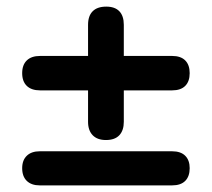

<svg xmlns="http://www.w3.org/2000/svg" viewBox="-20 -560 640 580"><path d="M300 -137Q274 -137 260 -151.5Q246 -166 246 -192V-287H101Q75 -287 61 -300.5Q47 -314 47 -339Q47 -364 61 -377.5Q75 -391 101 -391H246V-485Q246 -512 260 -526Q274 -540 301 -540Q327 -540 340.5 -526Q354 -512 354 -485V-391H500Q526 -391 539.5 -377.5Q553 -364 553 -339Q553 -314 539.5 -300.5Q526 -287 500 -287H354V-192Q354 -166 340.5 -151.5Q327 -137 300 -137ZM100 0Q75 0 61 -13.5Q47 -27 47 -52Q47 -76 61 -89.5Q75 -103 100 -103H500Q526 -103 539.5 -89.5Q553 -76 553 -52Q553 -27 539.5 -13.5Q526 0 500 0Z"/></svg>

Font: Nunito ExtraLight ExtraBold
Style: Regular
Weight: 800
Version: Version 3.602